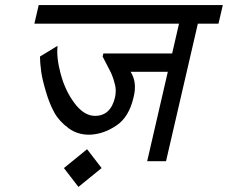

<svg xmlns="http://www.w3.org/2000/svg" viewBox="-20 -633 895 754"><path d="M322 -47 379 27 288 101 231 27ZM432 -252Q437 -277 432 -299Q425 -327 419 -340Q418 -343 414 -351Q410 -359 406 -366.5Q402 -374 398 -382Q389 -399 383 -411L386 -423H656L683 -540H115L132 -613H855L838 -540H757L632 0H558L639 -351H493Q519 -310 505 -253Q487 -173 437 -140Q385 -105 330 -104Q284 -104 250 -129Q212 -157 194 -190Q174 -226 161 -271Q146 -321 142 -350Q137 -387 137 -411L206 -453Q201 -407 218 -344Q235 -279 271 -230Q309 -178 353 -178Q415 -178 432 -252Z"/></svg>

Font: Miedinger
Style: Italic
Weight: 400
Italic angle: -13°
Version: Version 001.000